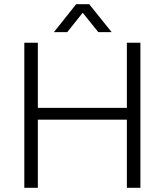

<svg xmlns="http://www.w3.org/2000/svg" viewBox="-20 -888 779 908"><path d="M95 0V-686H159V-378H580V-686H644V0H580V-322H159V0ZM235 -736 340 -868H402L508 -736H445L354 -849H388L298 -736Z"/></svg>

Font: Archivo SemiBold ExtraLight
Style: Regular
Weight: 250
Version: Version 2.001